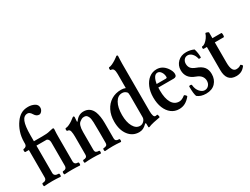

<svg xmlns="http://www.w3.org/2000/svg" viewBox="-62 -1266 2375 1823"><g transform="rotate(-30 1125.0 -354.5)"><path d="M34 4Q30 4 28.5 -4.5Q27 -13 28.5 -21.5Q30 -30 34 -30Q78 -30 78 -67V-367H40Q35 -367 33.5 -375.5Q32 -384 33.5 -392Q35 -400 40 -400Q55 -400 65.5 -410Q76 -420 76 -439V-453Q76 -512 93 -562.5Q110 -613 138 -651Q162 -686 195 -706Q228 -726 275 -726Q313 -726 343.5 -710Q374 -694 374 -662Q374 -641 360.5 -624.5Q347 -608 332 -608Q302 -608 283 -640Q263 -674 239 -674Q198 -674 179.5 -628Q161 -582 161 -479V-415H295Q301 -415 302.5 -403Q304 -391 302.5 -379Q301 -367 295 -367H161V-67Q161 -30 212 -30Q216 -30 217.5 -21.5Q219 -13 217.5 -4.5Q216 4 212 4Q189 2 167 1Q145 0 123 0Q101 0 78.5 1Q56 2 34 4Z M258 3Q253 3 251.5 -5Q250 -13 251.5 -21.5Q253 -30 258 -30Q299 -30 299 -67V-321Q299 -370 253 -370Q249 -370 247.5 -381Q246 -392 247.5 -403.5Q249 -415 253 -415Q277 -415 298 -416.5Q319 -418 337 -423Q352 -426 362.5 -428.5Q373 -431 377 -431Q386 -431 386 -416Q384 -395 383.5 -374.5Q383 -354 383 -335V-67Q383 -30 424 -30Q429 -30 430.5 -21.5Q432 -13 430.5 -5Q429 3 424 3Q383 0 341 0Q300 0 258 3Z M479 4Q475 4 473.5 -4Q472 -12 473.5 -19.5Q475 -27 479 -27Q500 -27 510.5 -34.5Q521 -42 521 -63V-258Q521 -292 515.5 -317Q510 -342 486 -342Q481 -342 479.5 -349.5Q478 -357 479.5 -364.5Q481 -372 486 -372Q502 -372 522.5 -381.5Q543 -391 560.5 -403Q578 -415 586 -422Q596 -431 602 -431Q611 -431 611 -417Q610 -409 609 -392.5Q608 -376 608 -371L614 -370Q652 -425 708 -425Q782 -425 811 -353Q820 -329 825 -297.5Q830 -266 830 -228V-63Q830 -42 840.5 -34.5Q851 -27 873 -27Q877 -27 878.5 -19.5Q880 -12 878.5 -4Q877 4 873 4Q851 2 829.5 1Q808 0 787 0Q765 0 743.5 1Q722 2 700 4Q696 4 694.5 -4Q693 -12 694.5 -19.5Q696 -27 700 -27Q721 -27 732 -34.5Q743 -42 743 -63V-176Q743 -249 741.5 -288.5Q740 -328 732 -346Q723 -366 713 -372Q703 -378 689 -378Q671 -378 660 -371.5Q649 -365 640 -358Q625 -348 617 -323Q609 -298 609 -256V-63Q609 -42 619.5 -34.5Q630 -27 651 -27Q656 -27 657.5 -19.5Q659 -12 657.5 -4Q656 4 651 4Q630 2 609 1Q588 0 565 0Q543 0 522 1Q501 2 479 4Z M1178 17Q1170 17 1169.5 12.5Q1169 8 1169 -6V-22Q1169 -33 1164 -33Q1159 -33 1153 -26Q1135 -8 1115.5 1.5Q1096 11 1072 11Q1001 11 957.5 -45.5Q914 -102 914 -194Q914 -263 940 -315Q966 -367 1012.5 -396Q1059 -425 1121 -425Q1148 -425 1169 -416V-570Q1169 -603 1161 -619.5Q1153 -636 1131 -636Q1127 -636 1125.5 -643.5Q1124 -651 1125.5 -658.5Q1127 -666 1131 -666Q1146 -666 1168 -676.5Q1190 -687 1209 -699.5Q1228 -712 1235 -718Q1243 -726 1248 -726Q1258 -726 1258 -714Q1257 -693 1256 -674Q1255 -655 1255 -633V-114Q1255 -83 1261 -64Q1267 -45 1281 -45Q1287 -45 1290.5 -46Q1294 -47 1298 -48Q1303 -49 1306 -41Q1309 -33 1309.5 -24.5Q1310 -16 1307 -15Q1276 -10 1238 -1.5Q1200 7 1178 17ZM1108 -37Q1133 -37 1152 -57Q1169 -75 1169 -97V-334Q1169 -365 1161 -372Q1142 -393 1113 -393Q1066 -393 1038 -343.5Q1010 -294 1010 -212Q1010 -134 1037 -85.5Q1064 -37 1108 -37Z M1510 11Q1462 11 1426 -16.5Q1390 -44 1370 -93Q1350 -142 1350 -208Q1350 -271 1370.5 -320Q1391 -369 1427 -397Q1463 -425 1510 -425Q1572 -425 1614 -368Q1641 -330 1641 -299Q1641 -266 1608 -266H1439Q1438 -251 1438 -235Q1438 -147 1466 -99Q1494 -51 1546 -51Q1576 -51 1610 -79Q1615 -82 1621.5 -77Q1628 -72 1632.5 -65.5Q1637 -59 1635 -55Q1607 -21 1577 -5Q1547 11 1510 11ZM1502 -393Q1479 -393 1464 -369.5Q1449 -346 1442 -303H1542Q1556 -303 1556 -314Q1556 -346 1540 -369.5Q1524 -393 1502 -393Z M1805 12Q1746 12 1710 -18Q1704 -35 1701 -59.5Q1698 -84 1698 -125Q1698 -134 1712 -134Q1728 -134 1728 -125Q1732 -79 1757 -51Q1782 -23 1809 -23Q1836 -23 1853.5 -42.5Q1871 -62 1871 -92Q1871 -120 1854 -142Q1837 -164 1801 -177Q1751 -195 1728 -226Q1705 -257 1705 -301Q1705 -354 1741 -389.5Q1777 -425 1834 -425Q1879 -425 1918 -407Q1932 -362 1932 -315Q1932 -308 1920 -308Q1907 -308 1907 -313Q1899 -349 1878 -370.5Q1857 -392 1832 -392Q1807 -392 1792 -374Q1777 -356 1777 -330Q1777 -302 1791.5 -282.5Q1806 -263 1844 -249Q1897 -230 1920 -200.5Q1943 -171 1943 -124Q1943 -65 1907 -26.5Q1871 12 1805 12Z M2137 11Q2031 11 2031 -115V-369H1996Q1991 -369 1989.5 -375.5Q1988 -382 1989.5 -389Q1991 -396 1996 -396Q2012 -396 2029.5 -410Q2047 -424 2062 -445Q2077 -466 2083 -487Q2086 -495 2102 -488Q2118 -483 2118 -476V-415H2215Q2220 -415 2221.5 -403.5Q2223 -392 2221.5 -380.5Q2220 -369 2215 -369H2118V-147Q2118 -46 2169 -46Q2200 -46 2219 -62Q2223 -65 2232.5 -55.5Q2242 -46 2238 -41Q2216 -12 2191.5 -0.5Q2167 11 2137 11Z"/></g></svg>

Font: Junicode Two Beta Condensed Medium
Style: Regular
Weight: 500
Width: 3
Designer: Peter S. Baker
Foundry: Briery Creek Software
Version: Version 1.053; ttfautohint (v1.8.4)